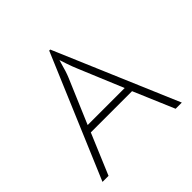

<svg xmlns="http://www.w3.org/2000/svg" viewBox="-177 -870 1034 1034"><g transform="rotate(-45 340.0 -352.5)"><path d="M335 -704H343L642 -1H595L496 -234H182L84 -1H38ZM375 -526Q363 -554 351.5 -588Q340 -622 338 -629L332 -609Q319 -559 305 -526L198 -274H480Z"/></g></svg>

Font: Bellota Text Light
Style: Regular
Weight: 300
Designer: Kemie Guaida
Foundry: Kemie Guaida
Version: Version 4.001